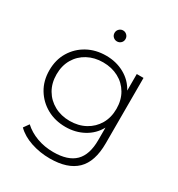

<svg xmlns="http://www.w3.org/2000/svg" viewBox="-209 -850 1101 1185"><g transform="rotate(30 341.0 -257.5)"><path d="M323 198Q252 198 188 176.5Q124 155 84 115L111 77Q150 113 204.5 133Q259 153 322 153Q426 153 476 103.5Q526 54 526 -50V-139Q495 -82 437.5 -50.5Q380 -19 309 -19Q235 -19 176.5 -51.5Q118 -84 83.5 -141Q49 -198 49 -273Q49 -348 83.5 -405Q118 -462 176.5 -494Q235 -526 309 -526Q381 -526 439 -494Q497 -462 528 -404V-522H576V-56Q576 75 512.5 136.5Q449 198 323 198ZM313 -64Q375 -64 423.5 -90.5Q472 -117 499.5 -164Q527 -211 527 -273Q527 -335 499.5 -382Q472 -429 423.5 -455Q375 -481 313 -481Q252 -481 203.5 -455Q155 -429 127.5 -382Q100 -335 100 -273Q100 -211 127.5 -164Q155 -117 203.5 -90.5Q252 -64 313 -64ZM321 -635Q305 -635 293.5 -646Q282 -657 282 -674Q282 -690 293.5 -701.5Q305 -713 321 -713Q337 -713 348.5 -701.5Q360 -690 360 -674Q360 -657 348.5 -646Q337 -635 321 -635Z"/></g></svg>

Font: Montserrat Light
Style: Regular
Weight: 300
Designer: Julieta Ulanovsky
Foundry: Julieta Ulanovsky
Version: Version 9.000; ttfautohint (v1.8.4.7-5d5b)